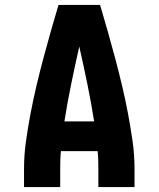

<svg xmlns="http://www.w3.org/2000/svg" viewBox="-20 -755 640 775"><path d="M77 0V-74Q77 -130 85 -186Q93 -242 103.5 -297.5Q114 -353 127 -408Q140 -463 154.5 -517.5Q169 -572 184.5 -626.5Q200 -681 216 -735H384Q400 -681 415.5 -626.5Q431 -572 445.5 -517.5Q460 -463 473 -408Q486 -353 496.5 -297.5Q507 -242 515 -186Q523 -130 523 -74V0H377V-74Q377 -91 376.5 -109Q376 -127 374 -145H226Q224 -127 223.5 -109Q223 -91 223 -74V0ZM240 -265H360Q348 -341 332.5 -416.5Q317 -492 300 -567Q283 -492 267.5 -416.5Q252 -341 240 -265Z"/></svg>

Font: Iosevka Curly Heavy Extended
Style: Regular
Weight: 900
Width: 7
Monospace: yes
Designer: Belleve Invis
Foundry: Belleve Invis
Version: Version 11.1.0; ttfautohint (v1.8.3)